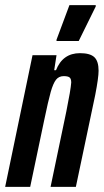

<svg xmlns="http://www.w3.org/2000/svg" viewBox="-33 -724 402 744"><path d="M93 -510H186L177 -452H184Q210 -518 277 -518Q316 -518 332.5 -502.5Q349 -487 349 -450Q349 -423 336 -356L261 0H163L224 -292Q241 -376 243 -404Q243 -419 236.5 -424Q230 -429 214 -429Q195 -429 184 -415Q173 -401 163.5 -367.5Q154 -334 138 -257L84 0H-13ZM186 -565V-570L236 -704H338V-699L272 -565Z"/></svg>

Font: Saira Ultra Condensed
Style: Bold Italic
Weight: 700
Width: 1
Italic angle: -12°
Designer: Hector Gatti with collaboration of the Omnibus-Type team
Foundry: Omnibus-Type
Version: Version 1.001; ttfautohint (v1.8)